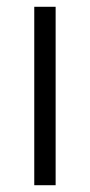

<svg xmlns="http://www.w3.org/2000/svg" viewBox="-20 -546 266 566"><path d="M81 0V-526H144V0Z"/></svg>

Font: Archivo Expanded ExtraLight
Style: Regular
Weight: 250
Width: 7
Designer: Hector Gatti
Foundry: Omnibus-Type
Version: Version 2.001